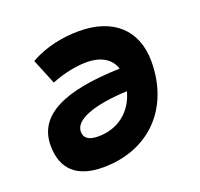

<svg xmlns="http://www.w3.org/2000/svg" viewBox="-100 -637 786 756"><g transform="rotate(-20 293.0 -258.5)"><path d="M288.6 -401.9C349.6 -401.9 390.1 -377 403.3 -333.5C168.5 -326.7 44.4 -268.6 44.4 -141.6C44.4 -42 101.1 9.8 210 9.8C402.3 9.8 530.8 -121.1 530.8 -317.9C530.8 -449.7 445.8 -527.3 302.7 -527.3C236.8 -527.3 161.1 -513.2 97.7 -476.6L141.1 -370.6C189 -390.1 243.2 -401.9 288.6 -401.9ZM399.9 -240.2C378.9 -161.1 317.4 -111.3 233.4 -111.3C194.8 -111.3 174.8 -125 174.8 -151.9C174.8 -201.7 257.3 -233.9 399.9 -240.2Z"/></g></svg>

Font: Cascadia Mono NF
Style: Bold Italic
Weight: 700
Italic angle: -10°
Monospace: yes
Designer: Aaron Bell
Foundry: Saja Typeworks
Version: Version 2404.023